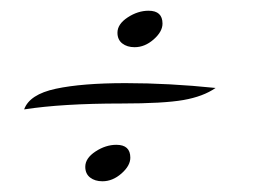

<svg xmlns="http://www.w3.org/2000/svg" viewBox="-20 -328 500 358"><path d="M199 -267Q199 -283 218 -295.5Q237 -308 257 -308Q283 -308 283 -284Q283 -269 266.5 -254.5Q250 -240 231 -240Q217 -240 208 -247Q199 -254 199 -267ZM214 -173Q295 -173 382 -164Q359 -148 322 -141.5Q285 -135 206 -135Q96 -135 25 -124Q35 -152 84 -162.5Q133 -173 214 -173ZM139 -17Q139 -33 158 -45.5Q177 -58 197 -58Q223 -58 223 -34Q223 -19 206.5 -4.5Q190 10 171 10Q157 10 148 3Q139 -4 139 -17Z"/></svg>

Font: Dancing Script
Style: Regular
Weight: 400
Designer: Pablo Impallari
Foundry: Pablo Impallari
Version: Version 2.000